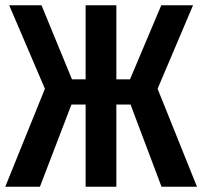

<svg xmlns="http://www.w3.org/2000/svg" viewBox="-22 -711 770 731"><path d="M713 -691 578 -373 728 0H593L475 -313H421V0H304V-313H250L130 0H-2L149 -373L13 -691H136L252 -409H304V-691H421V-409H473L592 -691Z"/></svg>

Font: Fira Sans Extra Condensed Medium
Style: Regular
Weight: 500
Width: 1
Designer: Carrois Corporate & Edenspiekermann AG
Foundry: Carrois Corporate GbR & Edenspiekermann AG
Version: Version 4.203